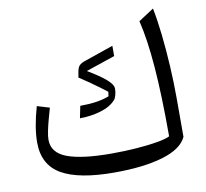

<svg xmlns="http://www.w3.org/2000/svg" viewBox="-83 -843 1013 942"><g transform="rotate(-10 424.0 -372.0)"><path d="M776.4 -106.4Q750.5 -49.8 654.8 -21.2Q559.1 7.3 413.1 7.3Q236.8 7.3 150.6 -42.2Q64.5 -91.8 64.5 -203.6Q64.5 -277.3 93.8 -379.9L155.8 -361.3Q148.9 -337.9 140.9 -308.3Q132.8 -278.8 127.2 -251.7Q121.6 -224.6 121.6 -207Q121.6 -141.6 195.3 -114.3Q269 -86.9 415 -86.9Q479 -86.9 539.1 -91.3Q599.1 -95.7 644 -103.5Q689 -111.3 707.5 -121.1Q707.5 -327.1 696.3 -468Q685.1 -608.9 662.1 -702.6L738.3 -752.4Q750 -694.8 758.5 -618.2Q767.1 -541.5 771.7 -458.7Q776.4 -376 776.4 -299.3ZM510.3 -606.9V-555.7L365.7 -506.8Q422.4 -473.1 454.6 -446Q486.8 -418.9 486.8 -397.5Q486.8 -380.9 482.2 -365Q477.5 -349.1 472.2 -343.8Q446.3 -314 396.5 -299.1Q346.7 -284.2 292 -284.2L304.2 -344.2Q394 -344.2 448.7 -366.2L451.7 -388.2Q437.5 -399.4 414.6 -416.3Q391.6 -433.1 366.2 -450.9Q340.8 -468.8 319.3 -482.4L321.8 -496.1Q326.2 -530.8 336.9 -541Q347.7 -551.3 366.2 -557.1Z"/></g></svg>

Font: Pinar DS4-Regular
Style: Regular
Weight: 400
Designer: Amin Abedi
Version: Version 2.000